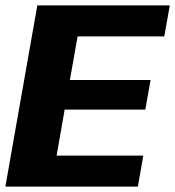

<svg xmlns="http://www.w3.org/2000/svg" viewBox="-38 -695 652 715"><path d="M-18 0H475.4L495.7 -115.6H172.8L202.8 -286.9H503.2L522.7 -397.1H222.3L250.9 -559.4H573.7L594.4 -675H101Z"/></svg>

Font: Anybody Thin
Style: Italic
Weight: 100
Italic angle: -10°
Designer: Tyler Finck
Foundry: Etcetera Type Company
Version: Version 1.114;gftools[0.9.25]